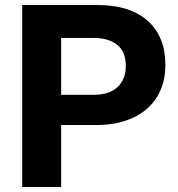

<svg xmlns="http://www.w3.org/2000/svg" viewBox="-20 -749 711 769"><path d="M69 -729H367.4Q501.4 -729 571.9 -665.3Q642.4 -601.6 642.4 -489.7Q642.4 -414.4 608.5 -360.1Q574.6 -305.9 512.1 -277.1Q449.7 -248.3 367.1 -248.3H210.9V-369.3H354.4Q418.4 -369.3 451.1 -400.6Q483.9 -431.9 483.9 -484.7Q483.9 -541.4 449.7 -569.2Q415.6 -597 354.4 -597H205.1L224.9 -616.1V0H69Z"/></svg>

Font: Mona Sans VF XLt
Style: Regular
Weight: 200
Designer: Deni Anggara
Foundry: GitHub
Version: Version 2.000;Glyphs 3.2.3 (3260)